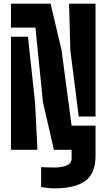

<svg xmlns="http://www.w3.org/2000/svg" viewBox="-20 -820 583 1051"><path d="M278 211Q261 211 242 209Q223 207 205 204V95Q218.5 95.5 241.2 96.2Q264 97 278 97Q318 97 345 85.5Q372 74 372 47V-92H503V33Q503 128 448 169.5Q393 211 278 211ZM275 0 215 -262 174 -669H40V-800H257L317 -545L372 -132H503V0ZM40 0V-619H133L172 -258L185 0ZM411 -182 365 -545 358 -800H503V-182Z"/></svg>

Font: Big Shoulders Stencil Display Thin Black
Style: Regular
Weight: 900
Version: Version 2.001